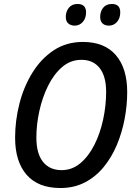

<svg xmlns="http://www.w3.org/2000/svg" viewBox="-20 -936 685 966"><path d="M284 10Q172 10 114 -56.5Q56 -123 56 -243Q56 -330 78 -415.5Q100 -501 143.5 -571Q187 -641 250.5 -683Q314 -725 397 -725Q506 -725 563 -658.5Q620 -592 620 -473Q620 -406 607 -337.5Q594 -269 568 -207Q542 -145 502 -96Q462 -47 407.5 -18.5Q353 10 284 10ZM290 -80Q343 -80 384.5 -115Q426 -150 455 -207.5Q484 -265 499 -335Q514 -405 514 -474Q514 -552 481.5 -593.5Q449 -635 390 -635Q335 -635 293 -599Q251 -563 222 -504.5Q193 -446 178 -377.5Q163 -309 163 -244Q163 -163 196.5 -121.5Q230 -80 290 -80ZM528 -807Q508 -807 496 -818Q484 -829 484 -851Q484 -878 499 -897Q514 -916 543 -916Q585 -916 585 -874Q585 -844 568.5 -825.5Q552 -807 528 -807ZM356 -807Q336 -807 323.5 -818Q311 -829 311 -851Q311 -878 326.5 -897Q342 -916 370 -916Q413 -916 413 -874Q413 -844 396.5 -825.5Q380 -807 356 -807Z"/></svg>

Font: Noto Sans SemiCondensed Medium
Style: Italic
Weight: 500
Width: 4
Italic angle: -12°
Designer: Monotype Design Team
Foundry: Monotype Imaging Inc.
Version: Version 2.013; ttfautohint (v1.8.4.7-5d5b)